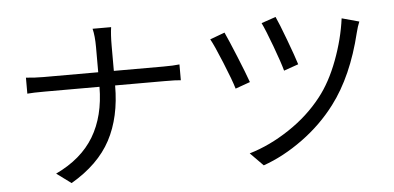

<svg xmlns="http://www.w3.org/2000/svg" viewBox="-53 -881 2106 1027"><g transform="rotate(-5 1000.0 -368.0)"><path d="M569.3 -540H835Q890.6 -540 921.9 -543.9V-459Q898.4 -461.9 834 -461.9H569.3Q569.3 -292 504.4 -169.9Q439.5 -47.9 292 38.1L213.9 -19.5Q352.5 -85 418.5 -194.8Q484.4 -304.7 485.4 -461.9H192.4Q127 -461.9 97.7 -459V-544.9Q146.5 -540 190.4 -540H485.4V-674.8Q485.4 -735.4 475.6 -774.4H575.2Q569.3 -735.4 569.3 -673.8Z M1378.9 -725.6 1456.1 -752Q1472.7 -716.8 1507.3 -624Q1542 -531.2 1554.7 -489.3L1476.6 -461.9Q1464.8 -505.9 1431.2 -596.7Q1397.5 -687.5 1378.9 -725.6ZM1807.6 -713.9 1900.4 -688.5Q1889.6 -663.1 1881.8 -630.9Q1826.2 -401.4 1715.8 -255.9Q1640.6 -156.2 1536.6 -80.6Q1432.6 -4.9 1324.2 33.2L1254.9 -37.1Q1364.3 -69.3 1469.7 -139.2Q1575.2 -209 1648.4 -302.7Q1708 -377.9 1750.5 -490.7Q1793 -603.5 1807.6 -713.9ZM1097.7 -663.1 1176.8 -692.4Q1196.3 -650.4 1233.9 -558.6Q1271.5 -466.8 1289.1 -417L1210 -388.7Q1196.3 -435.5 1156.2 -533.2Q1116.2 -630.9 1097.7 -663.1Z"/></g></svg>

Font: GenEi Gothic M Regular
Style: Regular
Weight: 400
Designer: o_tamon (Modified); [Source Han Sans]
Ryoko NISHIZUKA  (kana & ideographs); Paul D. Hunt (Latin, Greek & Cyrillic); Wenl
Version: Version 1.1a;Original Version 1.004